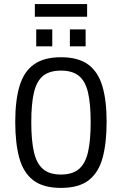

<svg xmlns="http://www.w3.org/2000/svg" viewBox="-20 -919 601 947"><path d="M280.8 7.8Q193.4 7.8 144 -30Q94.7 -67.9 75 -140.6Q55.2 -213.4 55.2 -317.9Q55.2 -423.3 76.2 -494.1Q97.2 -564.9 146.7 -600.8Q196.3 -636.7 280.8 -636.7Q365.7 -636.7 414.8 -600.8Q463.9 -564.9 484.9 -494.1Q505.9 -423.3 505.9 -317.9Q505.9 -213.4 486.1 -140.6Q466.3 -67.9 417.5 -30Q368.7 7.8 280.8 7.8ZM280.8 -58.1Q337.4 -58.1 369.4 -85.4Q401.4 -112.8 414.3 -169.9Q427.2 -227.1 427.2 -316.4Q427.2 -407.2 414.1 -463.1Q400.9 -519 368.9 -544.9Q336.9 -570.8 280.8 -570.8Q224.6 -570.8 192.6 -544.9Q160.6 -519 147.5 -463.1Q134.3 -407.2 134.3 -316.4Q134.3 -227.1 147.2 -169.9Q160.2 -112.8 191.9 -85.4Q223.6 -58.1 280.8 -58.1ZM158.7 -690.4V-773.9H237.8V-690.4ZM324.7 -690.4V-773.9H402.3V-690.4ZM151.9 -836.4V-898.9H409.7V-836.4Z"/></svg>

Font: Anaheim Medium
Style: Regular
Weight: 500
Version: Version 2.001